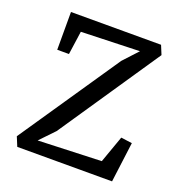

<svg xmlns="http://www.w3.org/2000/svg" viewBox="-106 -642 684 731"><g transform="rotate(20 236.0 -276.0)"><path d="M357 -502 120 -494.5 106.5 -399.5H59V-552.5H424L439 -516L163 -108L107 -49.5L363.5 -59L402.5 -168.5L447.5 -162.5L426.5 0H42.5L27 -37.5L302.5 -443Z"/></g></svg>

Font: Merriweather 24pt SemiCondensed Light
Style: Regular
Weight: 300
Width: 4
Designer: Eben Sorkin
Foundry: Eben Sorkin
Version: Version 2.100